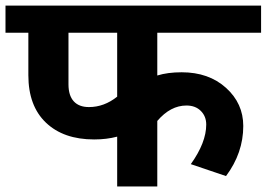

<svg xmlns="http://www.w3.org/2000/svg" viewBox="-35 -672 961 692"><path d="M531.9 0H387.3V-179.5Q349.3 -169.4 304.3 -169.4Q194.1 -169.4 130.7 -229.8Q67.2 -290.2 67.2 -400.9V-554.1H-15.2V-651.7H906V-554.1H531.9V-399.9Q569.3 -411.5 619.8 -411.5Q717.4 -411.5 779.6 -355.4Q841.8 -299.3 841.8 -217.9Q841.8 -120.8 779.6 -37.4L652.7 -80.4Q708.3 -158.2 708.3 -223Q708.3 -252.8 688.8 -272.2Q669.4 -291.7 637 -291.7Q579.4 -291.7 531.9 -236.1ZM285.6 -286.1Q340.2 -286.1 387.3 -323.6V-554.1H211.8V-368Q211.8 -327.6 230.8 -306.9Q249.7 -286.1 285.6 -286.1Z"/></svg>

Font: Khula
Style: Bold
Weight: 700
Designer: Erin McLaughlin, Steve Matteson
Version: Version 1.000;PS 1.0;hotconv 1.0.72;makeotf.lib2.5.5900; ttf